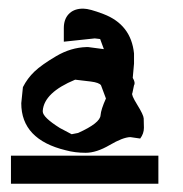

<svg xmlns="http://www.w3.org/2000/svg" viewBox="-20 -707 433 454"><path d="M177.7 -686.5Q191.4 -686.5 224.6 -673.8Q290 -648.9 296.9 -580.6V-574.7V-556.6L293.9 -522.9Q300.8 -511.2 296.9 -505.4L293 -486.8Q289.6 -483.4 304.4 -459.5Q319.3 -435.5 319.8 -427Q320.3 -418.5 320.3 -404.8Q320.3 -391.1 311.5 -379.4L288.1 -382.8Q270.5 -382.3 239.3 -364Q208 -345.7 182.6 -345.7Q157.2 -345.7 135.7 -351.6Q30.3 -377 30.3 -462.9L34.2 -501Q44.9 -522 61.5 -537.8Q78.1 -553.7 112.8 -574.2Q147.5 -594.7 184.6 -595.7H188.5L225.6 -590.8L216.8 -614.7L204.1 -616.2Q137.7 -608.9 130.9 -608.4V-640.6Q130.9 -661.1 142.1 -673.3Q153.3 -685.5 172.9 -686.5ZM5.9 -338.9H354.5V-272.5H5.9ZM81.1 -443.4Q81.1 -429.7 121.6 -404.3L149.4 -389.6L164.6 -392.6Q216.8 -416 217.8 -434.6Q218.8 -448.2 230.5 -474.1L218.8 -505.4Q214.4 -511.7 194.8 -514.2L157.7 -518.6Q84.5 -488.3 81.1 -445.3Z"/></svg>

Font: Drukaatie burti
Style: Demi
Weight: 600
Version: Version 0.14